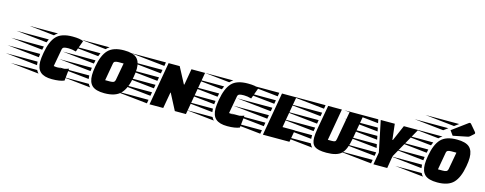

<svg xmlns="http://www.w3.org/2000/svg" viewBox="-249 -1515 5734 2272"><g transform="rotate(15 2618.0 -378.5)"><path d="M539 -11Q485 12 389 12Q293 12 247.5 -28.5Q202 -69 202 -156Q202 -195 214 -264Q239 -409 300.5 -474Q362 -539 497 -539Q594 -539 630 -517L579 -378Q529 -392 488 -392Q447 -392 430.5 -385Q414 -378 410 -358L371 -144Q392 -139 443.5 -139Q495 -139 555 -161ZM179 -241Q175 -210 174 -199L-220 -241ZM198 -337 189 -295 -202 -337ZM173 -145Q173 -129 177 -103L-216 -145ZM233 -433Q221 -407 216 -393L-162 -433ZM194 -48Q206 -24 220 -11L-129 -48ZM320 -529Q296 -515 279 -496L-28 -529Z M1129 -539Q1237 -539 1283 -497.5Q1329 -456 1329 -368Q1329 -325 1318 -264Q1293 -120 1230 -54Q1167 12 1032 12Q926 12 881 -29.5Q836 -71 836 -158Q836 -203 847 -264Q872 -408 934 -473.5Q996 -539 1129 -539ZM1061 -140Q1090 -140 1104.5 -147Q1119 -154 1124 -178L1162 -387H1101Q1073 -387 1057.5 -380Q1042 -373 1039 -350L1002 -140ZM812 -241Q808 -210 807 -199L413 -241ZM831 -337 822 -295 431 -337ZM806 -145Q806 -129 810 -103L417 -145ZM866 -433Q854 -407 849 -393L471 -433ZM827 -48Q839 -24 853 -11L504 -48ZM953 -529Q929 -515 912 -496L605 -529Z M1893 0 1790 -198H1786L1751 0H1583L1675 -529H1811L1915 -332H1921L1955 -529H2122L2029 0ZM1550 -3 1126 -48H1558ZM1584 -196 1160 -241H1592ZM1601 -292 1177 -337H1609ZM1618 -388 1194 -433H1626ZM1635 -484 1211 -529H1642ZM1567 -100 1143 -145H1575Z M2687 -11Q2633 12 2537 12Q2441 12 2395.5 -28.5Q2350 -69 2350 -156Q2350 -195 2362 -264Q2387 -409 2448.5 -474Q2510 -539 2645 -539Q2742 -539 2778 -517L2727 -378Q2677 -392 2636 -392Q2595 -392 2578.5 -385Q2562 -378 2558 -358L2519 -144Q2540 -139 2591.5 -139Q2643 -139 2703 -161ZM2327 -241Q2323 -210 2322 -199L1928 -241ZM2346 -337 2337 -295 1946 -337ZM2321 -145Q2321 -129 2325 -103L1932 -145ZM2381 -433Q2369 -407 2364 -393L1986 -433ZM2342 -48Q2354 -24 2368 -11L2019 -48ZM2468 -529Q2444 -515 2427 -496L2120 -529Z M3297 0H2972L3064 -529H3240L3173 -147H3323ZM2939 -3 2515 -48H2947ZM2973 -196 2549 -241H2981ZM2990 -292 2566 -337H2998ZM3007 -388 2583 -433H3015ZM3024 -484 2600 -529H3031ZM2956 -100 2532 -145H2964Z M3540 -196 3116 -241H3548ZM3557 -292 3133 -337H3565ZM3574 -388 3150 -433H3582ZM3591 -484 3167 -529H3598ZM3536 -145V-125Q3536 -108 3537 -100L3113 -145ZM3575 -3 3151 -48H3546Q3557 -20 3575 -3ZM3780 -140Q3807 -140 3817.5 -146.5Q3828 -153 3832 -178L3895 -529H4063L4011 -231Q3987 -91 3933.5 -39.5Q3880 12 3751 12Q3648 12 3607 -18.5Q3566 -49 3566 -125Q3566 -167 3577 -231L3630 -529H3798L3730 -140Z M4296 -3 3872 -48H4304ZM4313 -100 3889 -145H4321ZM4273 -388 3849 -433H4264ZM4253 -484 3829 -529H4244ZM4293 -292 3869 -337H4284ZM4313 -196 3889 -241H4303ZM4446 -529 4468 -337H4474L4557 -529H4732L4520 -151L4495 0H4326L4352 -151L4274 -529Z M5206 -539Q5314 -539 5360 -497.5Q5406 -456 5406 -368Q5406 -325 5395 -264Q5370 -120 5307 -54Q5244 12 5109 12Q5003 12 4958 -29.5Q4913 -71 4913 -158Q4913 -203 4924 -264Q4949 -408 5011 -473.5Q5073 -539 5206 -539ZM5138 -140Q5167 -140 5181.5 -147Q5196 -154 5201 -178L5239 -387H5178Q5150 -387 5134.5 -380Q5119 -373 5116 -350L5079 -140ZM4889 -241Q4885 -210 4884 -199L4490 -241ZM4908 -337 4899 -295 4508 -337ZM4883 -145Q4883 -129 4887 -103L4494 -145ZM4943 -433Q4931 -407 4926 -393L4548 -433ZM4904 -48Q4916 -24 4930 -11L4581 -48ZM5030 -529Q5006 -515 4989 -496L4682 -529ZM5292 -765Q5298 -769 5305 -769Q5312 -769 5321 -758L5384 -684Q5393 -674 5393 -667.5Q5393 -661 5390.5 -657.5Q5388 -654 5344 -616Q5334 -607 5318 -604L5144 -569L5103 -626ZM5130 -684 4770 -723H5183ZM5019 -603 4659 -642H5072Z"/></g></svg>

Font: Faster One
Style: Regular
Weight: 400
Designer: Eduardo Rodriguez Tunni
Foundry: Eduardo Rodriguez Tunni
Version: Version 1.002